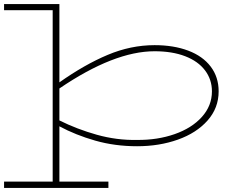

<svg xmlns="http://www.w3.org/2000/svg" viewBox="-46 -706 1201 944"><path d="M1029 -257Q1029 -175 974.5 -113.5Q920 -52 828.5 -19.5Q737 13 628 13Q519 13 422.5 -14.5Q326 -42 246 -85V187H487V218H-26V187H213V-656H-26V-686H246V-301Q369 -388 483 -436Q597 -484 714 -484Q808 -484 879.5 -457Q951 -430 990 -378.5Q1029 -327 1029 -257ZM996 -257Q996 -315 962 -360Q928 -405 864.5 -429.5Q801 -454 714 -454Q515 -454 246 -271V-114Q332 -71 430 -43.5Q528 -16 628 -18Q728 -17 812.5 -46.5Q897 -76 946.5 -131Q996 -186 996 -257Z"/></svg>

Font: BioRhyme Expanded ExtraLight
Style: Regular
Weight: 275
Width: 7
Designer: Aoife Mooney
Foundry: Aoife Mooney Type
Version: Version 1.000